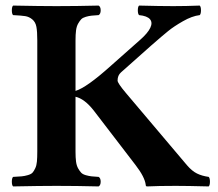

<svg xmlns="http://www.w3.org/2000/svg" viewBox="-20 -667 781 689"><path d="M251 -319.8V-122.1Q251 -101.6 252.9 -86.9Q254.9 -72.3 260.5 -62.5Q266.1 -52.7 271.5 -47.1Q276.9 -41.5 288.1 -38.3Q299.3 -35.2 308.3 -34.2Q317.4 -33.2 334 -32.2Q341.3 -27.8 341.3 -15.1Q341.3 -2.4 334 2Q253.9 0 182.1 0Q124.5 0 26.9 2Q22.5 -2.4 22.5 -15.1Q22.5 -27.8 26.9 -32.2Q47.4 -33.2 57.9 -34.2Q68.4 -35.2 80.1 -38.6Q91.8 -42 96.7 -47.4Q101.6 -52.7 106.4 -63Q111.3 -73.2 112.5 -87.4Q113.8 -101.6 113.8 -123V-522Q113.8 -553.7 110.6 -570.8Q107.4 -587.9 95.9 -597.4Q84.5 -606.9 70.6 -609.1Q56.6 -611.3 26.9 -612.8Q22.5 -617.2 22.5 -629.9Q22.5 -642.6 26.9 -647Q126.5 -645 182.1 -645Q253.9 -645 334 -647Q341.3 -642.6 341.3 -629.9Q341.3 -617.2 334 -612.8Q317.4 -611.8 308.3 -610.8Q299.3 -609.9 288.1 -606.7Q276.9 -603.5 271.5 -597.9Q266.1 -592.3 260.5 -582.5Q254.9 -572.8 252.9 -558.1Q251 -543.5 251 -522.9V-340.8Q290.5 -352.5 377 -430.2L483.9 -524.9Q510.3 -548.3 519.3 -567.1Q528.3 -585.9 518.3 -597.9Q508.3 -609.9 479 -612.8Q474.6 -617.2 474.6 -629.9Q474.6 -642.6 479 -647Q555.2 -645 602.1 -645Q647 -645 696.8 -647Q701.2 -642.6 701.2 -629.9Q701.2 -617.2 696.8 -612.8Q668.9 -609.4 636.5 -590.8Q604 -572.3 583.3 -555.4Q562.5 -538.6 522.9 -503.9L414.1 -407.2Q401.9 -396.5 401.9 -377.9Q401.9 -368.7 432.1 -333L650.9 -74.2Q668.9 -53.2 686.8 -44.4Q704.6 -35.6 729 -32.2Q733.4 -27.8 733.4 -15.1Q733.4 -2.4 729 2Q650.9 0 610.8 0Q547.9 0 507.8 2Q502.9 2 502.9 -3.9Q499.5 -31.7 466.8 -74.2L315.9 -271Q283.2 -312.5 251 -319.8Z"/></svg>

Font: Common Serif
Style: Bold
Weight: 700
Designer: Philipp H. Poll, Khaled Hosny
Foundry: Stefan Peev, Context Ltd.
Version: Version 1.026